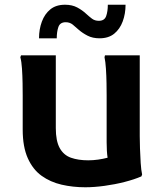

<svg xmlns="http://www.w3.org/2000/svg" viewBox="-20 -780 696 812"><path d="M341 12Q288 12 240.5 1Q193 -10 156 -36.5Q119 -63 97.5 -111Q76 -159 76 -232V-377Q76 -397 75.5 -428Q75 -459 73 -489.5Q71 -520 66 -538L69 -546H216V-238Q216 -184 232.5 -154Q249 -124 280 -113Q311 -102 353 -102Q374 -102 395 -105Q416 -108 435 -113Q433 -126 432 -142.5Q431 -159 431 -178V-377Q431 -397 430.5 -428Q430 -459 428 -489.5Q426 -520 422 -538L424 -546H571V-204Q571 -184 572 -152.5Q573 -121 575 -90.5Q577 -60 581 -42L578 -34Q548 -21 507 -10.5Q466 0 422 6Q378 12 341 12ZM145 -618Q145 -656 157 -688.5Q169 -721 193 -740.5Q217 -760 255 -760Q285 -760 306.5 -748.5Q328 -737 344 -722Q357 -710 369 -701Q381 -692 398 -692Q422 -692 429 -712Q436 -732 436 -760H511Q511 -722 499 -689.5Q487 -657 463 -637.5Q439 -618 401 -618Q372 -618 350.5 -629Q329 -640 313 -654Q300 -666 287.5 -676Q275 -686 258 -686Q234 -686 227 -666Q220 -646 220 -618Z"/></svg>

Font: Kufam SemiBold
Style: Regular
Weight: 600
Designer: Wael Morcos, Artur Schmal
Foundry: Original Type
Version: Version 1.300; ttfautohint (v1.8.3)